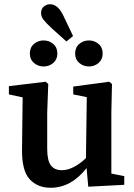

<svg xmlns="http://www.w3.org/2000/svg" viewBox="-20 -873 634 907"><path d="M397 9 389 -79Q316 14 219 14Q157 14 120 -26.5Q83 -67 84 -166L87 -413L22 -427V-466L196 -487L208 -476L203 -342V-170Q203 -114 220.5 -91.5Q238 -69 272 -69Q300 -69 329.5 -84.5Q359 -100 386 -126L390 -414L326 -427V-464L496 -487L509 -476L506 -342V-53L567 -41V0ZM186 -559Q160 -559 140.5 -575.5Q121 -592 121 -620Q121 -649 140.5 -665.5Q160 -682 186 -682Q212 -682 231.5 -665.5Q251 -649 251 -620Q251 -592 231.5 -575.5Q212 -559 186 -559ZM294 -677 227 -737Q199 -763 186.5 -778.5Q174 -794 174 -811Q174 -832 187.5 -842.5Q201 -853 217 -853Q236 -853 252.5 -838Q269 -823 286 -785L325 -703ZM400 -559Q374 -559 354.5 -575.5Q335 -592 335 -620Q335 -649 354.5 -665.5Q374 -682 400 -682Q426 -682 445.5 -665.5Q465 -649 465 -620Q465 -592 445.5 -575.5Q426 -559 400 -559Z"/></svg>

Font: Source Serif 4 Semibold
Style: Regular
Weight: 600
Designer: Frank Grießhammer
Foundry: Adobe
Version: Version 4.005;hotconv 1.1.0;makeotfexe 2.6.0